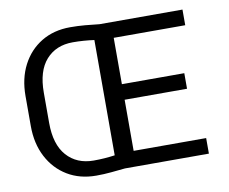

<svg xmlns="http://www.w3.org/2000/svg" viewBox="-79 -821 1113 932"><g transform="rotate(-10 477.0 -355.5)"><path d="M322.3 -721.2Q359.9 -721.2 396.5 -718Q433.1 -714.8 465.8 -710.9H874.5V-633.8H522V-405.3H829.6V-328.6H522V-76.7H879.4V0H465.8Q433.1 3.4 397 6.8Q360.8 10.3 323.2 10.3Q242.2 10.3 181.2 -26.6Q120.1 -63.5 85.7 -129.4Q51.3 -195.3 51.3 -281.2V-429.7Q51.3 -516.1 85.4 -581.8Q119.6 -647.5 180.4 -684.3Q241.2 -721.2 322.3 -721.2ZM141.6 -281.2Q141.6 -174.8 190.9 -119.4Q240.2 -64 323.2 -64Q350.6 -64 377 -65.9Q403.3 -67.9 427.7 -71.3V-639.6Q402.8 -643.1 376.2 -645Q349.6 -647 322.3 -647Q239.3 -647 190.4 -592Q141.6 -537.1 141.6 -430.7Z"/></g></svg>

Font: Vazirmatn RD FD
Style: Regular
Weight: 400
Designer: Saber Rastikerdar
Foundry: Saber Rastikerdar
Version: Version 33.003